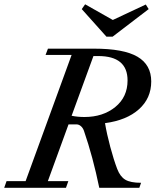

<svg xmlns="http://www.w3.org/2000/svg" viewBox="-40 -895 775 915"><path d="M467.3 -720.2 349.6 -851.6 365.7 -874.5 497.6 -799.8 654.8 -873.5 668.5 -851.6 496.6 -720.2ZM-20 0 -8.8 -31.7H82L301.3 -633.3H177.2L188.5 -663.1H408.7Q549.3 -663.1 615 -624.8Q680.7 -586.4 680.7 -506.8Q680.7 -426.8 622.1 -374.3Q563.5 -321.8 460.4 -308.1Q469.2 -255.9 485.6 -194.6Q502 -133.3 518.6 -89.8Q532.7 -53.2 557.1 -38.6Q581.5 -23.9 632.3 -23.9L624 0H433.1Q402.8 -147.5 360.4 -270.5Q355.5 -285.2 345.7 -293.7Q335.9 -302.2 324.7 -302.2H286.6L188 -31.7H285.6L274.4 0ZM428.2 -627.9H405.3L301.3 -343.3Q330.1 -337.4 362.3 -337.4Q450.7 -337.4 509.3 -385Q567.9 -432.6 567.9 -511.7Q567.9 -627.9 428.2 -627.9Z"/></svg>

Font: Elstob 10pt Medium
Style: Italic
Weight: 500
Italic angle: -20°
Designer: Peter S. Baker
Version: Version 1.015